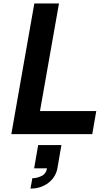

<svg xmlns="http://www.w3.org/2000/svg" viewBox="-20 -770 604 1102"><path d="M177 -750H318.5L209.5 -132.5H532.5L509.5 0H45ZM155 312.5 165.5 253Q189.5 253 216.5 241Q244 229 250 196H176L199 62.5H332.5L309.5 196Q299.5 248 257 280Q214 312.5 155 312.5Z"/></svg>

Font: Russisch Sans ExtraBold
Style: Italic
Weight: 800
Width: 4
Italic angle: -10°
Designer: Michael Sharanda (font) & Cristiano Sobral (main changes)
Foundry: Michael Sharanda
Version: Version 2.00;September 8, 2020;FontCreator 13.0.0.2681 64-bi